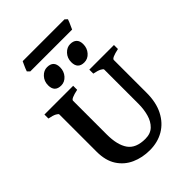

<svg xmlns="http://www.w3.org/2000/svg" viewBox="-272 -1073 1211 1211"><g transform="rotate(-45 334.0 -467.5)"><path d="M332.5 14.6Q265.6 14.6 210 -10.3Q154.3 -35.2 121.1 -86.4Q87.9 -137.7 87.9 -216.8V-549.3Q87.9 -555.2 72 -564Q56.2 -572.8 21 -579.6V-615.2H277.3V-579.6Q210 -565.4 210 -549.3V-248.5Q210 -154.8 244.6 -105.5Q279.3 -56.2 362.8 -56.2Q409.2 -56.2 436.8 -82.8Q464.4 -109.4 476.3 -152.1Q488.3 -194.8 488.3 -243.2V-549.3Q488.3 -555.2 472.4 -564Q456.5 -572.8 421.4 -579.6V-615.2H641.1V-579.6Q573.7 -565.4 573.7 -549.3V-255.9Q573.7 -170.4 542.7 -109.9Q511.7 -49.3 457.3 -17.3Q402.8 14.6 332.5 14.6ZM431.6 -669.4Q374 -669.4 374 -729Q374 -765.1 397.2 -790Q420.4 -814.9 450.2 -814.9Q477.5 -814.9 492.9 -800.3Q508.3 -785.6 508.3 -755.9Q508.3 -720.2 485.8 -694.8Q463.4 -669.4 431.6 -669.4ZM225.6 -669.4Q167.5 -669.4 167.5 -729Q167.5 -765.1 190.7 -790Q213.9 -814.9 243.7 -814.9Q301.8 -814.9 301.8 -755.9Q301.8 -720.2 279.3 -694.8Q256.8 -669.4 225.6 -669.4ZM150.4 -870.6 134.8 -886.2Q136.7 -893.6 142.1 -906.2Q147.5 -918.9 153.3 -931.4Q159.2 -943.8 162.1 -950.2H535.2L550.8 -935.1Q548.8 -928.2 543.2 -915Q537.6 -901.9 531.7 -889.2Q525.9 -876.5 523.4 -870.6Z"/></g></svg>

Font: David Libre
Style: Bold
Weight: 700
Designer: Ismar David, J. Victor Gaultney, Annie Olsen and Meir Sadan
Foundry: Monotype Imaging Inc. & SIL International
Version: Version 1.100; ttfautohint (v1.8.4.7-5d5b)